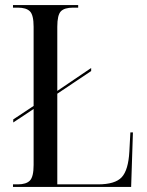

<svg xmlns="http://www.w3.org/2000/svg" viewBox="-20 -734 576 754"><path d="M31 0V-10H50Q83 -10 97.5 -25Q112 -40 112 -86V-306L32 -253V-265L112 -318V-629Q112 -675 97.5 -689.5Q83 -704 50 -704H31V-714H287V-704H267Q233 -704 219 -689.5Q205 -675 205 -629V-377L338 -467V-455L205 -366V-10H365Q432 -10 458 -38Q484 -66 488 -139L492 -214H502L495 0Z"/></svg>

Font: Noto Serif Display Condensed
Style: Regular
Weight: 400
Width: 3
Designer: Monotype Design Team
Foundry: Monotype Imaging Inc.
Version: Version 2.009